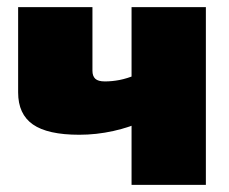

<svg xmlns="http://www.w3.org/2000/svg" viewBox="-20 -520 645 540"><path d="M240 -500V-321Q240 -306 248 -298.5Q256 -291 275 -291Q295 -291 316 -295Q337 -299 364 -310L386 -181Q346 -162 298.5 -151.5Q251 -141 203 -141Q114 -141 72.5 -170Q31 -199 31 -260V-500ZM559 -500V0H350V-500Z"/></svg>

Font: Exo 2 Black
Style: Regular
Weight: 900
Designer: Natanael Gama
Foundry: Natanael Gama
Version: Version 2.010